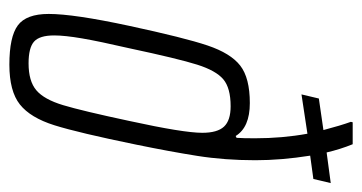

<svg xmlns="http://www.w3.org/2000/svg" viewBox="-206 -578 791 420"><g transform="rotate(90 190.0 -367.5)"><path d="M10 -78Q10 -133 36 -254Q62 -375 79 -425.5Q96 -476 123 -497Q150 -518 205 -518Q258 -518 277 -487L281 -489Q282 -503 282 -529Q282 -589 272 -644L186 -631L195 -669L264 -679Q254 -717 246 -739L247 -743H295Q306 -716 313 -686L380 -695L371 -657L320 -650Q330 -587 330 -530Q330 -463 320.5 -403Q311 -343 296 -270Q270 -143 253.5 -90.5Q237 -38 208 -15Q179 8 121 8Q60 8 35 -10.5Q10 -29 10 -78ZM244 -254Q270 -373 270 -414Q270 -447 256.5 -461.5Q243 -476 212 -476Q172 -476 153 -460Q134 -444 121 -403Q108 -362 85 -254Q70 -189 63.5 -151Q57 -113 57 -90Q57 -58 70.5 -46Q84 -34 118 -34Q157 -34 177 -51Q197 -68 209.5 -109.5Q222 -151 244 -254Z"/></g></svg>

Font: Saira Ultra Condensed Light
Style: Italic
Weight: 300
Width: 1
Italic angle: -12°
Designer: Hector Gatti with collaboration of the Omnibus-Type team
Foundry: Omnibus-Type
Version: Version 1.001; ttfautohint (v1.8)